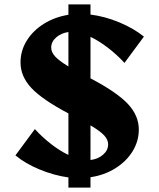

<svg xmlns="http://www.w3.org/2000/svg" viewBox="-20 -815 722 870"><path d="M609 -228Q609 -175 580.5 -129Q552 -83 502 -52Q452 -21 390 -12V35H290V-11Q225 -20 159.5 -47Q94 -74 50 -111L138 -230Q173 -192 212.5 -161.5Q252 -131 290 -113V-301Q171 -364 122 -416.5Q73 -469 73 -532Q73 -585 101 -630.5Q129 -676 178.5 -707Q228 -738 290 -748V-795H390V-749Q455 -741 521 -713.5Q587 -686 632 -649L544 -530Q509 -568 468.5 -599Q428 -630 390 -648V-460Q510 -397 559.5 -344Q609 -291 609 -228ZM290 -514V-670Q257 -665 234.5 -645.5Q212 -626 212 -599Q212 -579 229.5 -559.5Q247 -540 290 -514ZM470 -161Q470 -182 452 -201.5Q434 -221 390 -247V-90Q424 -94 447 -114Q470 -134 470 -161Z"/></svg>

Font: Otomanopee
Style: Regular
Weight: 400
Designer: Das Ende der Wildnis
Foundry: Gutenberg Labo
Version: Version 3.000